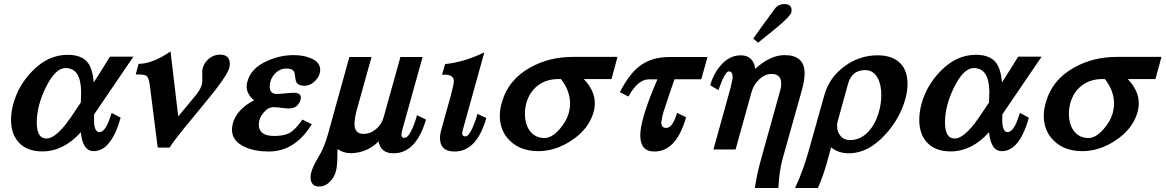

<svg xmlns="http://www.w3.org/2000/svg" viewBox="-20 -731 5773 951"><path d="M314.9 -459.5Q384.8 -459.5 414.6 -420.9Q438.5 -390.6 444.3 -322.8Q483.9 -383.8 524.4 -450.2H640.6L446.3 -164.6Q444.8 -132.3 446.8 -113.8Q452.1 -76.7 472.2 -76.7Q500 -76.7 522.9 -141.6Q525.9 -150.4 533.2 -171.9L577.6 -147.9Q530.8 17.6 443.8 17.6Q389.2 17.6 380.4 -76.2Q294.9 18.6 190.4 19Q112.3 19 71.8 -26.9Q34.7 -67.9 34.7 -137.7Q34.7 -175.8 45.9 -216.8Q71.8 -309.6 140.1 -378.9Q218.3 -459.5 314.9 -459.5ZM307.6 -117.7Q322.8 -136.7 380.4 -223.6Q381.8 -274.9 381.8 -276.9Q380.4 -394 304.7 -394Q253.9 -394 206.5 -297.4Q162.1 -206.5 162.1 -124Q162.1 -44.9 210.4 -44.9Q250 -44.9 307.6 -117.7Z M721.7 -311.5Q716.8 -349.6 702.1 -357.4Q692.9 -362.3 652.3 -362.3L666.5 -414.6Q736.3 -415.5 824.7 -476.1L862.8 -154.3L947.3 -256.3Q975.6 -290.5 980.5 -315.4Q982.9 -327.1 981.9 -355Q980.5 -380.4 984.4 -394.5Q992.2 -422.4 1016.1 -441.4Q1040 -460.4 1069.3 -460.4Q1118.2 -460.4 1118.2 -414.6Q1118.2 -405.3 1115.7 -394.5Q1104 -351.1 981.9 -205.1L891.1 -94.7Q845.2 -38.6 819.8 0H761.2Z M1434.6 -458Q1481.4 -458 1516.6 -443.8Q1565.4 -424.8 1565.9 -386.2Q1565.9 -356 1541.7 -331.1Q1517.6 -306.2 1487.3 -306.2Q1459.5 -306.2 1449.2 -321.3Q1443.8 -330.6 1440.9 -357.4Q1439.5 -375 1432.6 -381.3Q1423.3 -391.6 1397.9 -391.6Q1370.1 -391.6 1348.4 -372.6Q1326.7 -353.5 1318.8 -325.2Q1315.9 -314 1315.9 -303.7Q1315.9 -265.6 1349.6 -265.6Q1363.8 -265.6 1392.3 -268.6Q1420.9 -271.5 1435.1 -271.5Q1470.2 -271.5 1470.2 -247.6Q1470.2 -230 1457.5 -214.4Q1441.9 -193.8 1410.6 -193.8Q1397.9 -193.8 1373 -197Q1348.1 -200.2 1335.4 -200.2Q1307.6 -200.2 1284.7 -172.4Q1261.7 -144.5 1261.7 -113.8Q1261.7 -57.6 1337.9 -57.6Q1386.2 -57.6 1413.1 -71.8Q1443.4 -88.9 1478 -138.7L1524.4 -115.7Q1441.4 19.5 1311 19.5Q1243.7 19.5 1193.8 -2.4Q1128.9 -31.7 1128.9 -89.4Q1128.9 -104.5 1133.8 -121.6Q1152.8 -189 1238.3 -234.4Q1201.7 -265.1 1201.7 -302.7Q1201.7 -314.5 1205.6 -327.6Q1223.6 -395 1305.7 -430.2Q1368.2 -458 1434.6 -458Z M1650.4 66.4Q1649.4 96.7 1643.1 119.6Q1635.3 146.5 1616.2 167Q1591.8 192.9 1561 192.9Q1518.6 192.9 1518.1 146.5Q1518.1 118.2 1542.5 72.8Q1551.8 56.2 1570.3 23.9Q1589.4 -13.2 1604.5 -66.4L1710.4 -448.7H1820.3L1747.6 -188.5Q1735.8 -143.6 1735.8 -117.7Q1735.8 -67.9 1779.8 -67.9Q1814.5 -67.9 1842.8 -91.8Q1871.1 -115.7 1880.4 -150.9L1963.4 -448.7H2073.2L1973.1 -89.4Q1967.8 -68.8 1968.3 -61Q1969.7 -48.3 1983.9 -48.3Q2002.9 -48.3 2025.4 -101.1Q2034.7 -122.6 2045.9 -160.6L2089.8 -138.7Q2041.5 28.3 1928.7 28.3Q1866.2 28.3 1855 -30.3Q1796.4 27.3 1715.8 27.8Q1682.6 27.8 1651.9 7.3Q1651.4 28.3 1650.4 66.4Z M2169.4 -360.8 2184.6 -413.6Q2278.3 -422.9 2378.9 -471.7L2274.9 -96.7Q2269.5 -77.1 2269 -69.8Q2270 -55.7 2285.6 -55.2Q2311 -55.2 2345.2 -167L2388.7 -146.5Q2341.8 19.5 2231.4 19.5Q2159.7 19.5 2159.2 -47.4Q2159.2 -64.9 2164.6 -84.5L2213.9 -261.2Q2228 -313.5 2228 -329.1Q2228 -364.7 2169.4 -360.8Z M2817.9 -449.2H3038.6L3008.8 -339.4H2871.6Q2926.3 -282.2 2926.3 -219.2Q2926.3 -197.8 2919.9 -174.8Q2896 -91.8 2811.5 -35.6Q2731.4 17.6 2647 17.6Q2560.5 17.6 2508.1 -31.5Q2455.6 -80.6 2455.6 -158.2Q2455.6 -189 2465.3 -221.7Q2496.1 -335.4 2606 -396.5Q2700.2 -449.2 2817.9 -449.2ZM2797.4 -171.9Q2803.7 -195.8 2803.7 -218.3Q2803.7 -280.8 2758.8 -339.4H2746.1Q2686 -339.4 2644 -307.4Q2602.1 -275.4 2586.4 -218.3Q2580.1 -193.8 2580.1 -167.5Q2580.1 -116.7 2603.5 -84Q2629.9 -47.4 2677.7 -47.4Q2712.4 -47.4 2751 -90.3Q2785.6 -129.4 2797.4 -171.9Z M3333.5 -171.9 3378.4 -150.4Q3330.1 19.5 3221.2 19.5Q3151.4 19.5 3151.4 -60.1Q3151.4 -97.2 3167.5 -152.8Q3188 -227.1 3236.3 -337.9H3193.4Q3139.6 -337.9 3092.8 -252.9L3050.3 -274.4Q3097.7 -367.2 3150.9 -405.8Q3208 -448.2 3294.4 -448.7H3484.4L3453.6 -338.4H3320.8Q3301.3 -283.2 3266.1 -175.8Q3261.2 -160.6 3255.9 -129.9Q3253.4 -97.7 3279.8 -97.2Q3312 -97.7 3333.5 -171.9Z M3702.6 -275.4 3623.5 9.3H3513.7L3598.1 -294.4Q3602.1 -309.6 3608.4 -340.8Q3611.3 -377.4 3590.3 -377.4Q3577.6 -377.4 3559.1 -337.9Q3552.7 -323.7 3538.6 -284.7L3497.6 -308.6Q3515.1 -368.2 3550.8 -408.2Q3593.3 -457 3648.9 -457Q3711.4 -457 3720.7 -390.1Q3794.9 -458 3866.2 -458Q3965.3 -458 3965.3 -367.7Q3965.3 -333.5 3951.7 -284.2L3857.4 51.3Q3839.4 116.7 3835.4 200.2H3719.2Q3726.6 139.2 3752.4 47.4L3844.2 -281.7Q3849.6 -301.3 3849.6 -316.4Q3849.6 -364.7 3801.3 -364.7Q3769 -364.7 3741 -338.4Q3712.9 -312 3702.6 -275.4ZM3865.2 -710.9Q3900.9 -710.9 3900.9 -679.7Q3900.9 -674.8 3899.4 -669.4Q3894.5 -650.4 3827.1 -594.2Q3793.9 -567.4 3734.9 -519.5L3710.9 -540Q3747.6 -592.3 3817.9 -688Q3835.9 -710.9 3865.2 -710.9Z M3918 200.2Q3956.5 119.6 3985.4 16.6L4063 -259.3Q4087.4 -347.7 4164.1 -403.3Q4237.8 -457 4327.1 -457Q4400.9 -457 4439.5 -417.5Q4475.1 -380.4 4475.1 -316.4Q4475.1 -280.8 4463.9 -239.7Q4437.5 -144 4365.2 -64.9Q4280.8 28.3 4184.1 28.3Q4131.8 28.3 4096.7 -1.5L4075.7 75.2Q4058.1 138.7 4031.2 200.2ZM4334 -179.7Q4345.2 -218.3 4345.2 -259.3Q4345.2 -312.5 4327.1 -344.7Q4306.6 -383.3 4265.1 -383.8Q4199.7 -383.8 4180.7 -316.4L4129.9 -132.8Q4126 -120.1 4126 -107.4Q4126 -77.1 4143.8 -57.1Q4161.6 -37.1 4189.9 -37.1Q4243.2 -37.1 4282.7 -80.6Q4317.4 -118.7 4334 -179.7Z M4813.5 -459.5Q4883.3 -459.5 4913.1 -420.9Q4937 -390.6 4942.9 -322.8Q4982.4 -383.8 5022.9 -450.2H5139.2L4944.8 -164.6Q4943.4 -132.3 4945.3 -113.8Q4950.7 -76.7 4970.7 -76.7Q4998.5 -76.7 5021.5 -141.6Q5024.4 -150.4 5031.7 -171.9L5076.2 -147.9Q5029.3 17.6 4942.4 17.6Q4887.7 17.6 4878.9 -76.2Q4793.5 18.6 4689 19Q4610.8 19 4570.3 -26.9Q4533.2 -67.9 4533.2 -137.7Q4533.2 -175.8 4544.4 -216.8Q4570.3 -309.6 4638.7 -378.9Q4716.8 -459.5 4813.5 -459.5ZM4806.2 -117.7Q4821.3 -136.7 4878.9 -223.6Q4880.4 -274.9 4880.4 -276.9Q4878.9 -394 4803.2 -394Q4752.4 -394 4705.1 -297.4Q4660.6 -206.5 4660.6 -124Q4660.6 -44.9 4709 -44.9Q4748.5 -44.9 4806.2 -117.7Z M5512.2 -449.2H5732.9L5703.1 -339.4H5565.9Q5620.6 -282.2 5620.6 -219.2Q5620.6 -197.8 5614.3 -174.8Q5590.3 -91.8 5505.9 -35.6Q5425.8 17.6 5341.3 17.6Q5254.9 17.6 5202.4 -31.5Q5149.9 -80.6 5149.9 -158.2Q5149.9 -189 5159.7 -221.7Q5190.4 -335.4 5300.3 -396.5Q5394.5 -449.2 5512.2 -449.2ZM5491.7 -171.9Q5498 -195.8 5498 -218.3Q5498 -280.8 5453.1 -339.4H5440.4Q5380.4 -339.4 5338.4 -307.4Q5296.4 -275.4 5280.8 -218.3Q5274.4 -193.8 5274.4 -167.5Q5274.4 -116.7 5297.9 -84Q5324.2 -47.4 5372.1 -47.4Q5406.7 -47.4 5445.3 -90.3Q5480 -129.4 5491.7 -171.9Z"/></svg>

Font: Accordance
Style: Bold-Italic
Weight: 700
Italic angle: -11°
Version: Version 1.2 (build January 31, 2020) Miklal Software Solutio